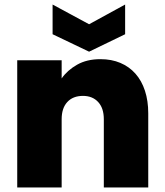

<svg xmlns="http://www.w3.org/2000/svg" viewBox="-20 -827 726 847"><path d="M438 -301Q438 -350 413 -377Q388 -404 346 -404Q302 -404 277 -377Q252 -350 252 -301V0H56V-561H252V-481Q277 -517 320 -541.5Q363 -566 423 -566Q472 -566 511 -549.5Q550 -533 577.5 -502Q605 -471 619.5 -426.5Q634 -382 634 -327V0H438ZM532 -807V-676L373 -599L212 -676V-807L373 -720Z"/></svg>

Font: SVN-Poppins ExtraBold
Style: Regular
Weight: 800
Designer: Ninad Kale (Devanagari), Jonny Pinhorn (Latin)
Foundry: Indian Type Foundry
Version: Version 3.002 2017; ttfautohint (v1.8.3)